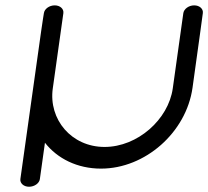

<svg xmlns="http://www.w3.org/2000/svg" viewBox="-20 -645 791 730"><path d="M136.4 -526.1 57.5 35.5C55.3 51.1 69.5 65 90.4 65C111.3 65 129.3 51.6 131.5 36.2L150.9 -102.3C198.3 -41.9 274 -3.9 364.1 -3.9C532.1 -3.9 688.2 -141.6 712 -311.4C735.9 -481.1 751.2 -595.2 751.2 -595.2C753.4 -610.9 739.2 -624.6 718.3 -624.6C697.4 -624.6 679.3 -610.8 677 -594.9C677 -594.9 653.5 -427.1 636.9 -308.9C620.3 -190.8 503.2 -86.3 377.5 -86.3C251.8 -86.3 164.1 -190.8 180.7 -308.9C197.3 -427.1 220.9 -594.9 220.9 -594.9C223.2 -610.8 208.9 -624.6 188 -624.6C167.1 -624.6 149.1 -610.9 146.9 -595.1C146.9 -595.1 141.7 -563.8 136.4 -526.1Z"/></svg>

Font: Hi.
Style: Tall Oblique
Weight: 400
Designer: Mew Too, Robert Jablonski
Foundry: Cannot Into Space Fonts
Version: Version 1.996